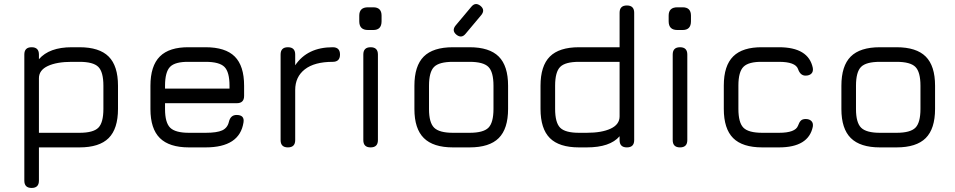

<svg xmlns="http://www.w3.org/2000/svg" viewBox="-20 -727 4712 947"><path d="M172 0V164Q172 200 136 200Q100 200 100 164V-458Q100 -494 136 -494Q172 -494 172 -458V-435Q223 -494 334 -494H372Q470 -494 516 -448Q562 -402 562 -304V-190Q562 -92 516 -46Q470 0 372 0ZM334 -422Q260 -422 216 -401.5Q172 -381 172 -341V-72H372Q440 -72 465 -97Q490 -122 490 -190V-304Q490 -372 465 -397Q440 -422 372 -422Z M912 0Q815 0 768.5 -46Q722 -92 722 -189V-304Q722 -402 768.5 -448.5Q815 -495 912 -494H994Q1092 -494 1138 -448Q1184 -402 1184 -304V-254Q1184 -218 1148 -218H794V-189Q794 -122 819.5 -97Q845 -72 912 -72H994Q1050 -72 1076 -84Q1102 -96 1109 -126Q1117 -160 1147 -160Q1187 -160 1181 -123Q1162 0 994 0ZM912 -422Q844 -423 819 -397.5Q794 -372 794 -304V-290H1112V-304Q1112 -372 1087 -397Q1062 -422 994 -422Z M1436 -36Q1436 0 1400 0Q1364 0 1364 -36V-458Q1364 -494 1400 -494Q1436 -494 1436 -458V-405Q1496 -494 1621 -494Q1657 -494 1657 -458Q1657 -422 1621 -422Q1531 -422 1483.5 -385Q1436 -348 1436 -283Z M1795 -579Q1752 -579 1752 -622V-650Q1752 -691 1795 -691H1821Q1862 -691 1862 -650V-622Q1862 -579 1821 -579ZM1772 -36V-458Q1772 -494 1808 -494Q1844 -494 1844 -458V-36Q1844 0 1808 0Q1772 0 1772 -36Z M2231 -556Q2207 -576 2227 -601L2305 -694Q2325 -718 2350 -698Q2374 -678 2354 -653L2276 -560Q2256 -536 2231 -556ZM2214 0Q2117 0 2070.5 -46Q2024 -92 2024 -189V-304Q2024 -402 2070 -448Q2116 -494 2214 -494H2296Q2394 -494 2440 -448Q2486 -402 2486 -304V-190Q2486 -92 2440 -46Q2394 0 2296 0ZM2096 -189Q2096 -122 2121.5 -97Q2147 -72 2214 -72H2296Q2364 -72 2389 -97Q2414 -122 2414 -190V-304Q2414 -372 2389 -397Q2364 -422 2296 -422H2214Q2146 -422 2121 -397Q2096 -372 2096 -304Z M2836 0Q2738 0 2692 -46Q2646 -92 2646 -190V-304Q2646 -402 2692 -448Q2738 -494 2836 -494H3036V-664Q3036 -700 3072 -700Q3108 -700 3108 -664V-36Q3108 0 3072 0Q3036 0 3036 -36V-55Q2989 0 2874 0ZM2874 -72Q2948 -72 2992 -92.5Q3036 -113 3036 -153V-422H2836Q2768 -422 2743 -397Q2718 -372 2718 -304V-190Q2718 -122 2743 -97Q2768 -72 2836 -72Z M3321 -579Q3278 -579 3278 -622V-650Q3278 -691 3321 -691H3347Q3388 -691 3388 -650V-622Q3388 -579 3347 -579ZM3298 -36V-458Q3298 -494 3334 -494Q3370 -494 3370 -458V-36Q3370 0 3334 0Q3298 0 3298 -36Z M3740 0Q3642 0 3596 -46Q3550 -92 3550 -190V-305Q3550 -403 3596.5 -449Q3643 -495 3740 -494H3822Q3968 -494 3989 -392Q3992 -374 3982 -364Q3972 -354 3953 -354Q3927 -354 3916 -387Q3903 -422 3822 -422H3740Q3673 -423 3647.5 -398Q3622 -373 3622 -305V-190Q3622 -122 3647 -97Q3672 -72 3740 -72H3822Q3903 -72 3916 -107Q3922 -124 3930 -132Q3938 -140 3954 -140Q3972 -140 3982 -130Q3992 -120 3989 -102Q3968 0 3822 0Z M4320 0Q4223 0 4176.5 -46Q4130 -92 4130 -189V-304Q4130 -402 4176 -448Q4222 -494 4320 -494H4402Q4500 -494 4546 -448Q4592 -402 4592 -304V-190Q4592 -92 4546 -46Q4500 0 4402 0ZM4202 -189Q4202 -122 4227.5 -97Q4253 -72 4320 -72H4402Q4470 -72 4495 -97Q4520 -122 4520 -190V-304Q4520 -372 4495 -397Q4470 -422 4402 -422H4320Q4252 -422 4227 -397Q4202 -372 4202 -304Z"/></svg>

Font: Jura SemiBold
Style: Regular
Weight: 600
Designer: Daniel Johnson, Alexei Vanyashin
Foundry: Daniel Johnson
Version: Version 5.103